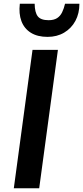

<svg xmlns="http://www.w3.org/2000/svg" viewBox="-20 -1016 448 1036"><path d="M54.5 0 155.5 -747H292.5L191.5 0ZM236.5 -817Q182 -817 146.2 -839.5Q110.5 -862 95.5 -902.2Q80.5 -942.5 87 -996H167Q167.5 -949 183.8 -928Q200 -907 242.5 -907Q270.5 -907 288 -918.2Q305.5 -929.5 315.2 -949.8Q325 -970 331 -996H408.5Q408.5 -943.5 386.8 -903.2Q365 -863 326.2 -840Q287.5 -817 236.5 -817Z"/></svg>

Font: Merriweather Sans SemiBold
Style: Italic
Weight: 600
Italic angle: -7.5°
Designer: Eben Sorkin
Foundry: Eben Sorkin
Version: Version 2.001